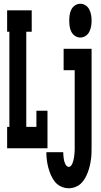

<svg xmlns="http://www.w3.org/2000/svg" viewBox="-20 -790 540 1023"><path d="M18 0V-114H30V-621H18V-735H149V-621H120V-114H174V-200H233V0ZM408 -590Q393 -590 380 -598.5Q367 -607 360 -621Q353 -635 351 -650Q349 -665 349 -680Q349 -695 351 -710Q353 -725 360 -739Q367 -753 380 -761.5Q393 -770 408 -770Q423 -770 436 -761.5Q449 -753 456 -739Q463 -725 465.5 -710Q468 -695 468 -680Q468 -665 465.5 -650Q463 -635 456 -621Q449 -607 436 -598.5Q423 -590 408 -590ZM346 213Q325 213 305.5 204Q286 195 273 179Q260 163 251.5 143.5Q243 124 237.5 103.5Q232 83 229.5 62.5Q227 42 227 21H317Q317 28 317.5 35.5Q318 43 319 50.5Q320 58 321.5 65.5Q323 73 326 80Q329 87 334 93Q339 99 346 99Q354 99 359 92.5Q364 86 366.5 79Q369 72 371 65Q373 58 374 50.5Q375 43 376 35.5Q377 28 377.5 20.5Q378 13 378 5.5Q378 -2 378 -10V-416H319V-530H468V-10Q468 8 467.5 25.5Q467 43 464.5 60.5Q462 78 458 95Q454 112 447.5 129Q441 146 432 161.5Q423 177 410.5 188.5Q398 200 381 206.5Q364 213 346 213Z"/></svg>

Font: Iosevka Slab Heavy
Style: Regular
Weight: 900
Monospace: yes
Designer: Belleve Invis
Foundry: Belleve Invis
Version: Version 11.1.0; ttfautohint (v1.8.3)